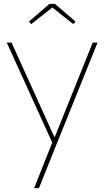

<svg xmlns="http://www.w3.org/2000/svg" viewBox="-20 -746 541 996"><path d="M157 230 252 -9 257 7 15 -525H40L252 -57Q260 -41 262.5 -35.5Q265 -30 267 -25L258 -20Q262 -31 266.5 -41.5Q271 -52 275 -62L461 -525H486L269 13L182 230ZM142 -621 130 -634 237 -726H265L372 -634L360 -621L244 -713H259Z"/></svg>

Font: Lexend Deca Thin
Style: Regular
Weight: 250
Designer: Bonnie Shaver-Troup, Thomas Jockin
Foundry: Lexend
Version: Version 1.007